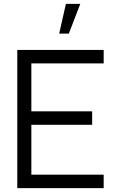

<svg xmlns="http://www.w3.org/2000/svg" viewBox="-20 -980 610 1000"><path d="M70 -720H520V-649.7H143.3V-400.3H460V-330H143.3V-70.3H520V0H70ZM288.2 -805H338.5L398.2 -960H323.3Z"/></svg>

Font: Tap Sans
Style: Regular
Weight: 400
Designer: Tap Payments
Foundry: Tap Payments
Version: Version 1.001;Glyphs 3.1.2 (3151)